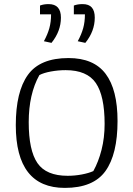

<svg xmlns="http://www.w3.org/2000/svg" viewBox="-20 -907 650 936"><path d="M194 -706Q212 -739 220.5 -769.5Q229 -800 229 -837H175V-880Q193 -887 217 -887Q277 -887 277 -821Q277 -755 231 -698ZM359 -706Q377 -739 385.5 -769.5Q394 -800 394 -837H340V-880Q358 -887 383 -887Q413 -887 427.5 -870.5Q442 -854 442 -821Q442 -755 396 -698ZM57 -297Q57 -460 116 -542Q175 -624 314 -624Q437 -624 495 -547Q553 -470 553 -317Q553 -155 494 -73Q435 9 296 9Q57 9 57 -297ZM435 -73Q460 -118 475 -176.5Q490 -235 490 -303Q490 -440 447 -502.5Q404 -565 300 -565Q264 -565 228.5 -558.5Q193 -552 172 -541Q120 -448 120 -311Q120 -174 162.5 -112Q205 -50 310 -50Q345 -50 379 -56.5Q413 -63 435 -73Z"/></svg>

Font: Athiti
Style: Regular
Weight: 400
Designer: CadsonDemak Team
Foundry: CadsonDemak
Version: Version 1.032